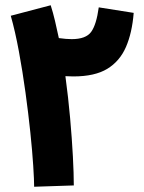

<svg xmlns="http://www.w3.org/2000/svg" viewBox="-20 -706 550 731"><path d="M261 0 110 5Q110 -20 106.5 -75Q103 -130 95.5 -202Q88 -274 77 -354Q66 -434 52 -510Q38 -586 21 -646L173 -686Q182 -658 189.5 -626Q197 -594 204 -561Q232 -557 253 -557Q307 -557 327 -584.5Q347 -612 356 -678L489 -657Q483 -581 459.5 -527Q436 -473 388.5 -444Q341 -415 259 -415Q244 -415 229 -416Q240 -335 247 -256Q254 -177 257.5 -110.5Q261 -44 261 0Z"/></svg>

Font: Noto Sans Arabic Cond ExtBd
Style: Regular
Weight: 800
Width: 3
Designer: Monotype Design Team, Nadine Chahine, Nizar Qandah and Khaled Hosny
Foundry: Monotype Imaging Inc.
Version: Version 2.012; ttfautohint (v1.8.4.7-5d5b)